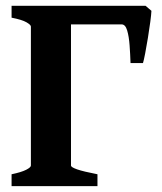

<svg xmlns="http://www.w3.org/2000/svg" viewBox="-20 -635 554 655"><path d="M467.8 -419.9H425.3Q424.3 -450.2 422.1 -480.5Q419.9 -510.7 413.8 -531.2Q407.7 -551.8 395 -551.8H196.8L210.9 -615.2H476.6L496.6 -598.1Q496.1 -585.9 492.7 -560.3Q489.3 -534.7 484.6 -505.9Q480 -477.1 475.3 -453.1Q470.7 -429.2 467.8 -419.9ZM19.5 0V-40.5Q52.7 -47.4 69.1 -55.7Q85.4 -64 85.4 -70.3V-544.4Q85.4 -550.3 70.1 -559.1Q54.7 -567.9 19.5 -574.7V-615.2H293V-574.7Q264.2 -571.3 243.2 -566.7Q222.2 -562 222.2 -555.2V-70.3Q222.2 -64.5 243.4 -57.1Q264.6 -49.8 312.5 -40.5V0Z"/></svg>

Font: Gentium Book Plus
Style: Bold
Weight: 700
Designer: Victor Gaultney, Annie Olsen, Iska Routamaa, Becca Hirsbrunner
Foundry: SIL International
Version: Version 6.101